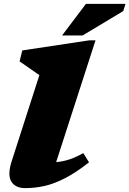

<svg xmlns="http://www.w3.org/2000/svg" viewBox="-20 -955 667 990"><path d="M183 -567.5 81 -638.5 95 -695 440 -747H472.5L269.5 -119Q308 -122.5 341 -134Q374 -145.5 409.5 -165.5L439 -118Q372 -65.5 316 -36.5Q260 -7.5 210 3.8Q160 15 110.5 15Q59 15 38.2 -19.2Q17.5 -53.5 40.5 -124.5ZM300 -772 423 -935H627L615.5 -898L406 -772Z"/></svg>

Font: Newsreader Caption ExtraBold
Style: Italic
Weight: 800
Italic angle: -17°
Designer: Hugues Gentile
Foundry: Production Type
Version: Version 1.001